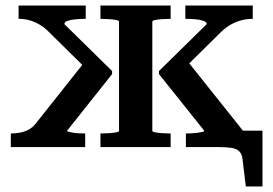

<svg xmlns="http://www.w3.org/2000/svg" viewBox="-20 -530 984 692"><path d="M862 0H650V-49H653Q661 -49 671.5 -49.5Q682 -50 692.5 -51.5Q703 -53 709.5 -54.5Q716 -56 716 -59L553 -263V-274L725 -443Q725 -451 713 -455Q701 -459 684.5 -460.5Q668 -462 654 -462H648V-510H891V-462H889Q870 -462 850.5 -457Q831 -452 813 -442Q795 -432 778 -416L629 -269L646 -322L862 -51ZM19 0V-49H21Q37 -49 52.5 -52Q68 -55 82.5 -62.5Q97 -70 109 -85L297 -322L304 -269L155 -416Q139 -432 121.5 -442Q104 -452 86 -457Q68 -462 49 -462H47V-510H289V-462H283Q270 -462 253 -460.5Q236 -459 224 -455Q212 -451 212 -443L384 -274V-263L222 -59Q222 -56 228.5 -54.5Q235 -53 245 -51.5Q255 -50 266 -49.5Q277 -49 284 -49H287V0ZM743 0V-59H926V142H866L854 43Q852 25 842.5 15.5Q833 6 814 3Q795 0 764 0ZM342 -462V-510H595V-462H592Q579 -462 564.5 -461Q550 -460 539.5 -458Q529 -456 529 -452V-58Q529 -55 539.5 -53Q550 -51 564.5 -50Q579 -49 592 -49H595V0H342V-49H346Q358 -49 373 -50Q388 -51 398.5 -53Q409 -55 409 -58V-452Q409 -456 398.5 -458Q388 -460 373 -461Q358 -462 346 -462Z"/></svg>

Font: Roboto Serif 36pt Medium
Style: Regular
Weight: 500
Designer: Greg Gazdowicz
Foundry: Commercial Type
Version: Version 1.008